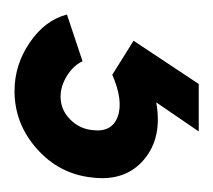

<svg xmlns="http://www.w3.org/2000/svg" viewBox="-44 -6 300 271"><g transform="rotate(90 106.5 130.0)"><path d="M99 260Q62 260 30.5 238.5Q-1 217 -9 186L57 164Q63 177 77.5 186Q92 195 107 195Q125 195 138.5 182Q152 169 154 151Q158 123 135.5 114.5Q113 106 76 122L28 92L89 0H156L115 60Q165 51 196 77.5Q227 104 221 151Q216 197 180.5 228.5Q145 260 99 260Z"/></g></svg>

Font: Orkney
Style: BoldItalic
Weight: 700
Designer: Samuel Oakes and Alfredo Marco Pradil
Foundry: Alfredo Marco Pradil
Version: 1.0; ttfautohint (v1.5)